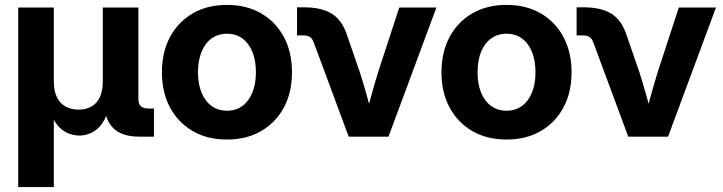

<svg xmlns="http://www.w3.org/2000/svg" viewBox="-20 -553 2925 777"><path d="M53.7 204.1V-522.5H197.8V-223.1Q197.8 -185.1 210.2 -159.7Q222.7 -134.3 245.4 -121.8Q268.1 -109.4 297.9 -109.4Q327.6 -109.4 349.9 -121.8Q372.1 -134.3 384 -159.7Q396 -185.1 396 -223.1V-522.5H540V-153.3Q540 -132.8 549.8 -123.3Q559.6 -113.8 581.5 -113.8H603V0H543Q471.7 0 437 -35.9Q402.3 -71.8 402.3 -139.2V-188.5H426.3Q426.3 -133.8 414.8 -98.1Q403.3 -62.5 384.5 -42Q365.7 -21.5 344 -12.9Q322.3 -4.4 301.8 -4.4Q280.3 -4.4 257.8 -12.9Q235.4 -21.5 216.3 -42Q197.3 -62.5 185.5 -98.1Q173.8 -133.8 173.8 -188.5H197.8V204.1Z M898.4 11.7Q819.3 11.7 760.3 -22.5Q701.2 -56.6 668.2 -117.7Q635.3 -178.7 635.3 -260.3Q635.3 -342.3 668.2 -403.6Q701.2 -464.8 760.3 -499Q819.3 -533.2 898.4 -533.2Q977.5 -533.2 1036.6 -499Q1095.7 -464.8 1128.7 -403.6Q1161.6 -342.3 1161.6 -260.3Q1161.6 -178.7 1128.7 -117.7Q1095.7 -56.6 1036.6 -22.5Q977.5 11.7 898.4 11.7ZM898.4 -105Q934.6 -105 960.7 -124Q986.8 -143.1 1001.2 -178Q1015.6 -212.9 1015.6 -260.3Q1015.6 -308.6 1001.2 -343.5Q986.8 -378.4 960.7 -397.5Q934.6 -416.5 898.4 -416.5Q862.8 -416.5 836.4 -397.5Q810.1 -378.4 795.7 -343.5Q781.2 -308.6 781.2 -260.3Q781.2 -212.9 795.7 -178Q810.1 -143.1 836.4 -124Q862.8 -105 898.4 -105Z M1391.1 0 1249.5 -381.8Q1244.1 -396.5 1234.4 -403.1Q1224.6 -409.7 1208 -409.7H1182.1V-523.4H1209.5Q1283.2 -523.4 1324.7 -496.3Q1366.2 -469.2 1385.3 -408.2L1436 -261.2Q1451.2 -213.9 1464.4 -166.5Q1477.5 -119.1 1490.7 -70.8H1457Q1469.7 -119.1 1482.7 -166.5Q1495.6 -213.9 1510.3 -261.2L1595.7 -522.5H1746.1L1552.2 0Z M2029.8 11.7Q1950.7 11.7 1891.6 -22.5Q1832.5 -56.6 1799.6 -117.7Q1766.6 -178.7 1766.6 -260.3Q1766.6 -342.3 1799.6 -403.6Q1832.5 -464.8 1891.6 -499Q1950.7 -533.2 2029.8 -533.2Q2108.9 -533.2 2168 -499Q2227.1 -464.8 2260 -403.6Q2293 -342.3 2293 -260.3Q2293 -178.7 2260 -117.7Q2227.1 -56.6 2168 -22.5Q2108.9 11.7 2029.8 11.7ZM2029.8 -105Q2065.9 -105 2092 -124Q2118.2 -143.1 2132.6 -178Q2147 -212.9 2147 -260.3Q2147 -308.6 2132.6 -343.5Q2118.2 -378.4 2092 -397.5Q2065.9 -416.5 2029.8 -416.5Q1994.1 -416.5 1967.8 -397.5Q1941.4 -378.4 1927 -343.5Q1912.6 -308.6 1912.6 -260.3Q1912.6 -212.9 1927 -178Q1941.4 -143.1 1967.8 -124Q1994.1 -105 2029.8 -105Z M2522.5 0 2380.9 -381.8Q2375.5 -396.5 2365.7 -403.1Q2356 -409.7 2339.4 -409.7H2313.5V-523.4H2340.8Q2414.6 -523.4 2456.1 -496.3Q2497.6 -469.2 2516.6 -408.2L2567.4 -261.2Q2582.5 -213.9 2595.7 -166.5Q2608.9 -119.1 2622.1 -70.8H2588.4Q2601.1 -119.1 2614 -166.5Q2627 -213.9 2641.6 -261.2L2727.1 -522.5H2877.4L2683.6 0Z"/></svg>

Font: Inter 28pt
Style: Bold
Weight: 700
Designer: Rasmus Andersson
Foundry: rsms
Version: Version 4.001;git-66647c0bb